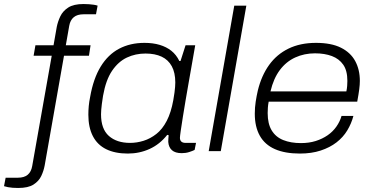

<svg xmlns="http://www.w3.org/2000/svg" viewBox="-100 -751 1852 954"><path d="M-10 183Q-24 183 -37 182Q-50 181 -60.5 179Q-71 177 -80 174L-72 132H-11Q20 132 37.5 117.5Q55 103 60 74L157 -474H67L76 -526H166L182 -617Q187 -643 199.5 -669.5Q212 -696 239 -713.5Q266 -731 315 -731Q330 -731 342.5 -730Q355 -729 365.5 -727.5Q376 -726 385 -723L377 -680H315Q284 -680 266.5 -665.5Q249 -651 244 -623L227 -526H350L342 -474H218L122 71Q117 98 105 123.5Q93 149 66.5 166Q40 183 -10 183Z M535 12Q472 12 428 -9.5Q384 -31 361.5 -74.5Q339 -118 339 -181Q339 -202 341 -224Q343 -246 348 -270Q364 -361 400.5 -420.5Q437 -480 492 -509Q547 -538 618 -538Q660 -538 693.5 -528Q727 -518 751.5 -498.5Q776 -479 791 -448H797L822 -526H870L850 -412Q845 -383 837.5 -341Q830 -299 822.5 -254.5Q815 -210 808.5 -169.5Q802 -129 798 -101Q794 -73 794 -66Q794 -54 801 -47.5Q808 -41 823 -41H874L867 -6Q857 -1 840 4.5Q823 10 803 10Q771 10 754.5 -4.5Q738 -19 736 -46Q736 -53 736.5 -61.5Q737 -70 738 -79L731 -81Q694 -34 643.5 -11Q593 12 535 12ZM546 -41Q580 -41 613.5 -51.5Q647 -62 677 -85.5Q707 -109 728.5 -150.5Q750 -192 761 -253Q765 -275 767 -291Q769 -307 770 -319Q771 -331 771 -341Q771 -390 753.5 -422Q736 -454 703 -469.5Q670 -485 623 -485Q573 -485 530.5 -465Q488 -445 457 -399.5Q426 -354 412 -275Q408 -251 406 -234Q404 -217 403 -205.5Q402 -194 402 -183Q402 -110 441 -75.5Q480 -41 546 -41Z M937 0 1064 -723H1124L997 0Z M1390 12Q1316 12 1266 -10Q1216 -32 1191 -76.5Q1166 -121 1166 -186Q1166 -217 1170.5 -246Q1175 -275 1181 -301Q1199 -375 1237 -428Q1275 -481 1333.5 -509.5Q1392 -538 1470 -538Q1546 -538 1594 -514Q1642 -490 1665 -447.5Q1688 -405 1688 -349Q1688 -331 1685 -307.5Q1682 -284 1675 -246H1235Q1232 -230 1231 -216.5Q1230 -203 1230 -189Q1230 -136 1250 -103Q1270 -70 1307.5 -55Q1345 -40 1395 -40Q1436 -40 1469 -50.5Q1502 -61 1528 -79Q1554 -97 1571.5 -122Q1589 -147 1597 -175H1656Q1646 -137 1625.5 -103Q1605 -69 1572 -43.5Q1539 -18 1493.5 -3Q1448 12 1390 12ZM1244 -297H1621Q1624 -311 1625 -324Q1626 -337 1626 -349Q1626 -400 1605.5 -429.5Q1585 -459 1549 -472.5Q1513 -486 1465 -486Q1412 -486 1367 -465.5Q1322 -445 1290.5 -403Q1259 -361 1244 -297Z"/></svg>

Font: Archivo SemiExpanded ExtraLight
Style: Italic
Weight: 250
Width: 6
Italic angle: -10°
Designer: Hector Gatti
Foundry: Omnibus-Type
Version: Version 2.001